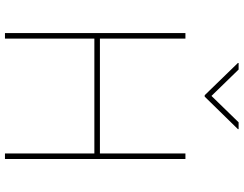

<svg xmlns="http://www.w3.org/2000/svg" viewBox="-124 -858 982 774"><g transform="rotate(90 367.0 -471.0)"><path d="M113.3 0V-727.5H135.7V-382.8H598.6V-727.5H621.1V0H598.6V-360.4H135.7V0ZM260.3 -941.9 366.7 -832.5 473.1 -941.9H500.5V-939L369.6 -805.2H363.8L233.9 -939V-941.9Z"/></g></svg>

Font: Inter Thin
Style: Regular
Weight: 250
Designer: Rasmus Andersson
Foundry: rsms
Version: Version 4.001;git-66647c0bb